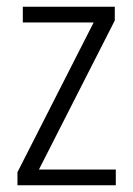

<svg xmlns="http://www.w3.org/2000/svg" viewBox="-20 -552 395 572"><path d="M325 0V-47H96L322 -491V-532H48V-485H259L32 -39V0Z"/></svg>

Font: Noto Sans Display SemiCondensed Light
Style: Regular
Weight: 300
Width: 4
Designer: Monotype Design Team
Foundry: Monotype Imaging Inc.
Version: Version 1.900